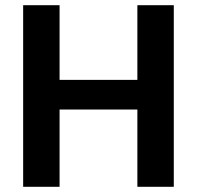

<svg xmlns="http://www.w3.org/2000/svg" viewBox="-20 -718 757 738"><path d="M508 0V-297H209V0H69V-698H209V-411H508V-698H648V0Z"/></svg>

Font: SVN-Poppins SemiBold
Style: Regular
Weight: 600
Designer: Ninad Kale (Devanagari), Jonny Pinhorn (Latin)
Foundry: Indian Type Foundry
Version: Version 3.002 2017